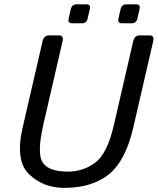

<svg xmlns="http://www.w3.org/2000/svg" viewBox="-20 -866 740 900"><path d="M318.8 -756.8Q296.9 -756.8 301.8 -778.8L312 -823.7Q317.4 -845.7 339.4 -845.7H384.3Q406.2 -845.7 400.9 -823.7L390.6 -778.8Q385.7 -756.8 363.8 -756.8ZM552.2 -756.8Q530.3 -756.8 535.2 -778.8L545.4 -823.7Q550.8 -845.7 572.8 -845.7H617.7Q639.6 -845.7 634.3 -823.7L624 -778.8Q619.1 -756.8 597.2 -756.8ZM85.9 -267.1 179.7 -673.3Q186 -700.2 210.4 -700.2H255.4Q279.8 -700.2 273.4 -673.3L183.1 -281.7Q151.9 -145 180.7 -103.3Q209.5 -61.5 297.9 -61.5Q369.1 -61.5 426 -103.3Q482.9 -145 514.2 -281.7L604.5 -673.3Q610.8 -700.2 635.3 -700.2H680.2Q704.6 -700.2 698.2 -673.3L604.5 -267.1Q568.8 -112.3 490.2 -48.8Q411.6 14.6 280.3 14.6Q183.1 14.6 116.7 -48.8Q50.3 -112.3 85.9 -267.1Z"/></svg>

Font: Istok Web
Style: BoldItalic
Weight: 700
Italic angle: -13°
Designer: Andrey V. Panov
Foundry: Andrey V. Panov
Version: Version 1.0.2g